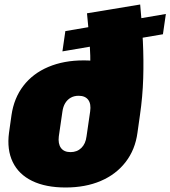

<svg xmlns="http://www.w3.org/2000/svg" viewBox="-20 -820 756 852"><path d="M271 12Q183 12 123 -17Q63 -46 36.5 -101Q10 -156 20 -231L31 -309Q42 -385 84 -439.5Q126 -494 194.5 -523Q263 -552 351 -552Q429 -552 481.5 -529.5Q534 -507 559 -468.5Q584 -430 577 -383L379 -466Q382 -525 380.5 -573Q379 -621 375 -666.5Q371 -712 366 -761L602 -800Q610 -719 614 -636.5Q618 -554 615.5 -472.5Q613 -391 601 -309L590 -231Q580 -156 537.5 -101Q495 -46 427 -17Q359 12 271 12ZM293 -145Q322 -145 341 -163.5Q360 -182 364 -215L380 -325Q385 -359 371.5 -377Q358 -395 329 -395Q309 -395 294 -386.5Q279 -378 269.5 -362.5Q260 -347 257 -325L241 -215Q237 -182 250.5 -163.5Q264 -145 293 -145ZM270 -682 716 -758 703 -668 257 -592Z"/></svg>

Font: Pathway Extreme Condensed Black
Style: Italic
Weight: 900
Width: 3
Italic angle: -8°
Version: Version 1.001;gftools[0.9.26]